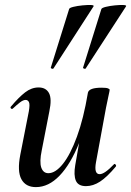

<svg xmlns="http://www.w3.org/2000/svg" viewBox="-20 -753 537 786"><path d="M127 13Q85 13 67.5 -19.5Q50 -52 63 -119L98 -297Q103 -326 98.5 -335Q94 -344 85 -344Q75 -344 62 -334Q49 -324 33 -309Q29 -305 25 -309Q21 -313 25 -317Q57 -355 83 -375Q109 -395 138 -395Q168 -395 180.5 -372Q193 -349 182 -297L151 -138Q141 -90 149 -67Q157 -44 178 -44Q207 -44 237.5 -82Q268 -120 295 -193.5Q322 -267 340 -374L358 -373Q339 -255 304 -168Q269 -81 224 -34Q179 13 127 13ZM332 9Q300 9 290.5 -13.5Q281 -36 288 -77L340 -374Q345 -394 396 -394Q416 -394 422.5 -391Q429 -388 429 -386Q429 -382 424 -360Q419 -338 414 -312L373 -89Q364 -40 388 -40Q398 -40 412.5 -50Q427 -60 446 -80Q449 -84 453 -79.5Q457 -75 454 -71Q418 -28 389.5 -9.5Q361 9 332 9ZM199 -473Q197 -470 192 -472Q187 -474 188 -476L263 -716Q264 -721 280.5 -725Q297 -729 317.5 -731Q338 -733 352 -732.5Q366 -732 363 -727ZM331 -473Q329 -470 324 -472Q319 -474 320 -476L395 -716Q397 -721 413.5 -725Q430 -729 450 -731Q470 -733 484.5 -732.5Q499 -732 496 -727Z"/></svg>

Font: Cormorant Garamond Light
Style: Italic
Weight: 300
Italic angle: -10°
Designer: Christian Thalmann (Catharsis Fonts)
Foundry: Catharsis Fonts
Version: Version 4.001